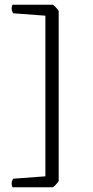

<svg xmlns="http://www.w3.org/2000/svg" viewBox="-20 -682 392 808"><path d="M203 106H33Q29 100 29 90Q29 79 36 70L171 60V-616L36 -626Q29 -635 29 -646Q29 -656 33 -662H203Q217 -651 227 -636V80Q217 95 203 106Z"/></svg>

Font: Scope One
Style: Regular
Weight: 400
Designer: Dalton Maag Ltd
Foundry: Dalton Maag Ltd
Version: Version 1.001; ttfautohint (v1.4.1) -l 11 -r 50 -G 50 -x 14 